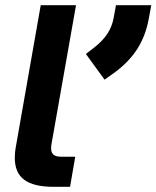

<svg xmlns="http://www.w3.org/2000/svg" viewBox="-20 -720 603 740"><path d="M37 -112Q37 -134 41 -154L137 -700H273L178 -162Q177 -157 177 -148Q177 -132 186 -124Q195 -116 216 -116H270L250 0H186Q110 0 73.5 -27Q37 -54 37 -112ZM311 -512 346 -539Q377 -564 394.5 -591Q412 -618 418 -651L427 -700H563L554 -651Q542 -583 509.5 -532Q477 -481 421 -440L383 -413Z"/></svg>

Font: Bai Jamjuree
Style: Bold Italic
Weight: 700
Italic angle: -10°
Designer: Katatrad Aksorn Co.,Ltd.
Foundry: Cadson Demak Co.,Ltd.
Version: Version 1.000; ttfautohint (v1.6)